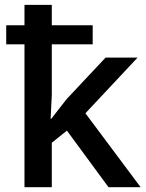

<svg xmlns="http://www.w3.org/2000/svg" viewBox="-20 -780 608 800"><path d="M5.9 -595.2V-674.8H82V-759.8H195.8V-674.8H366.2V-595.2H195.8V-382.8L190.9 -285.2H193.8L256.8 -366.2L419.9 -540H553.2L335.9 -308.1L565.9 0H432.1L258.8 -235.8L195.8 -185.1V0H82V-595.2Z"/></svg>

Font: Open Sans
Style: SemiBold
Weight: 600
Foundry: Ascender Corporation
Version: Version 1.10